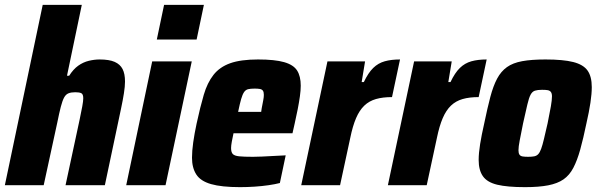

<svg xmlns="http://www.w3.org/2000/svg" viewBox="-25 -763 2464 791"><path d="M-5 0 151 -743H312L251 -451H260Q277 -478 297.5 -492.5Q318 -507 341 -512.5Q364 -518 385 -518Q425 -518 447.5 -508Q470 -498 480 -478.5Q490 -459 490 -427Q490 -407 485.5 -378.5Q481 -350 474 -317L407 0H245L303 -270Q310 -303 314 -325Q318 -347 318 -358Q318 -375 310 -379Q302 -383 285 -383Q268 -383 257 -378.5Q246 -374 239 -361Q232 -348 225.5 -323Q219 -298 211 -258L155 0Z M621 -600 651 -743H815L785 -600ZM495 0 602 -510H765L657 0Z M964 8Q888 8 844.5 -4.5Q801 -17 783.5 -44.5Q766 -72 766 -113Q766 -141 771 -176.5Q776 -212 785 -254Q800 -323 814.5 -372.5Q829 -422 854.5 -454.5Q880 -487 923.5 -502.5Q967 -518 1038 -518Q1107 -518 1145.5 -507Q1184 -496 1199 -472.5Q1214 -449 1214 -410Q1214 -391 1210.5 -366Q1207 -341 1201.5 -313Q1196 -285 1189 -254L1180 -214H937Q933 -196 930 -179.5Q927 -163 927 -153Q927 -136 934 -128.5Q941 -121 960.5 -119Q980 -117 1017 -117Q1032 -117 1054.5 -118Q1077 -119 1103 -120.5Q1129 -122 1152 -123L1128 -9Q1109 -4 1081.5 0Q1054 4 1023.5 6Q993 8 964 8ZM956 -302H1051L1053 -316Q1057 -337 1059.5 -350Q1062 -363 1062 -372Q1062 -384 1058 -389.5Q1054 -395 1045.5 -396.5Q1037 -398 1024 -398Q1007 -398 997 -395.5Q987 -393 980.5 -383.5Q974 -374 968.5 -355Q963 -336 956 -302Z M1216 0 1324 -510H1479L1465 -425H1474Q1492 -463 1512.5 -483Q1533 -503 1560 -510.5Q1587 -518 1623 -518L1590 -363Q1552 -363 1524 -355Q1496 -347 1476 -328Q1456 -309 1442 -276.5Q1428 -244 1418 -195L1376 0Z M1573 0 1681 -510H1836L1822 -425H1831Q1849 -463 1869.5 -483Q1890 -503 1917 -510.5Q1944 -518 1980 -518L1947 -363Q1909 -363 1881 -355Q1853 -347 1833 -328Q1813 -309 1799 -276.5Q1785 -244 1775 -195L1733 0Z M2138 8Q2065 8 2023.5 -2Q1982 -12 1964.5 -37Q1947 -62 1947 -104Q1947 -132 1953 -169.5Q1959 -207 1970 -255Q1983 -318 1995 -363.5Q2007 -409 2023 -439Q2039 -469 2063.5 -486.5Q2088 -504 2126.5 -511Q2165 -518 2222 -518Q2295 -518 2336.5 -507.5Q2378 -497 2395.5 -472.5Q2413 -448 2413 -404Q2413 -377 2407.5 -340Q2402 -303 2391 -255Q2378 -192 2365.5 -147Q2353 -102 2337 -71.5Q2321 -41 2296.5 -24Q2272 -7 2233.5 0.5Q2195 8 2138 8ZM2151 -117Q2166 -117 2176 -119Q2186 -121 2192.5 -128Q2199 -135 2204.5 -150Q2210 -165 2216 -190.5Q2222 -216 2231 -255Q2240 -299 2244.5 -325Q2249 -351 2249 -366Q2249 -378 2244.5 -384Q2240 -390 2231.5 -391.5Q2223 -393 2208 -393Q2190 -393 2179 -389.5Q2168 -386 2161 -373Q2154 -360 2147.5 -332Q2141 -304 2130 -255Q2121 -210 2116 -184Q2111 -158 2111 -144Q2111 -132 2115 -126Q2119 -120 2128 -118.5Q2137 -117 2151 -117Z"/></svg>

Font: Saira SemiCondensed ExtraBold
Style: Italic
Weight: 800
Width: 4
Italic angle: -12°
Designer: Hector Gatti with collaboration of the Omnibus-Type team
Foundry: Omnibus-Type
Version: Version 1.101